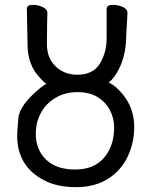

<svg xmlns="http://www.w3.org/2000/svg" viewBox="-20 -751 626 794"><path d="M291 -50Q369 -50 410.5 -99Q452 -148 452 -224Q452 -263 434 -296.5Q416 -330 383 -350Q350 -370 300 -370Q249 -370 209.5 -346.5Q170 -323 149 -284Q128 -245 128 -197Q128 -133 170 -91.5Q212 -50 291 -50ZM161 -6Q51 -64 51 -190Q51 -208 56 -263Q61 -318 150 -390Q165 -401 172 -405Q162 -410 148 -426Q94 -481 94 -565Q94 -593 91 -715Q91 -731 117 -731Q136 -731 156 -722Q176 -713 176 -697Q176 -676 175 -660L174 -569Q174 -511 210 -476.5Q246 -442 300 -442Q364 -442 392 -486.5Q420 -531 421 -590V-715Q421 -731 448 -731Q467 -731 487 -722.5Q507 -714 507 -698Q507 -685 505 -658Q503 -631 502 -604Q502 -508 457 -440Q442 -419 430 -410Q473 -387 504 -338Q535 -289 535 -225Q535 -161 508 -103.5Q481 -46 426.5 -11.5Q372 23 294 23Q216 23 161 -6Z"/></svg>

Font: ToneOZ-Pinyin-WenKai-Medium
Style: Medium
Weight: 700
Designer: Fontworks Inc.
Foundry: ToneOZ
Version: Version 0.240331